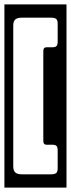

<svg xmlns="http://www.w3.org/2000/svg" viewBox="-40 -727 321 869"><path d="M-20 -707H261V122H-20ZM170 -72Q156 -72 156 -89V-496Q156 -513 170 -513H196Q211 -513 216 -519Q221 -525 221 -537V-621Q221 -634.5 214.8 -640.8Q208.5 -647 191 -647H60Q37.5 -647 28.8 -638.5Q20 -630 20 -611V26Q20 44.5 28.8 53.2Q37.5 62 60 62H191Q208.5 62 214.8 55.8Q221 49.5 221 36V-48Q221 -60 216 -66Q211 -72 196 -72Z"/></svg>

Font: Honk Rounded
Style: Regular
Weight: 400
Designer: Noopur Datye & Yesha Goshar
Foundry: Ek Type
Version: Version 1.000